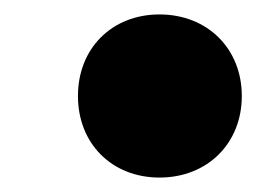

<svg xmlns="http://www.w3.org/2000/svg" viewBox="-20 -161 376 266"><path d="M201 85C267 85 315 38 315 -28C315 -94 267 -141 201 -141C135 -141 88 -94 88 -28C88 38 135 85 201 85Z"/></svg>

Font: Venom Sans
Style: Bd
Weight: 700
Version: Version 1.001